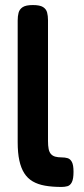

<svg xmlns="http://www.w3.org/2000/svg" viewBox="-20 -730 331 760"><path d="M224 10Q187 10 158.5 5Q130 0 109.5 -12Q89 -24 76 -44.5Q63 -65 56.5 -95Q50 -125 50 -167V-649Q50 -666 53.5 -679.5Q57 -693 69.5 -701.5Q82 -710 110 -710Q138 -710 150.5 -702Q163 -694 166.5 -680.5Q170 -667 170 -650V-172Q170 -153 172.5 -140.5Q175 -128 181.5 -120.5Q188 -113 198.5 -110Q209 -107 224 -107Q237 -107 247.5 -104Q258 -101 264.5 -89Q271 -77 271 -50Q271 -22 264.5 -9Q258 4 247 7Q236 10 224 10Z"/></svg>

Font: Fredoka Medium
Style: Regular
Weight: 500
Designer: Ben Nathan
Foundry: Milena B. Brandão, Ben Nathan
Version: Version 2.001